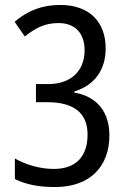

<svg xmlns="http://www.w3.org/2000/svg" viewBox="-20 -744 512 774"><path d="M406 -549C406 -655 341 -724 223 -724C149 -724 91 -701 39 -656L80 -597C123 -631 160 -651 216 -651C282 -651 321 -611 321 -541C321 -460 268 -405 174 -405H125V-332H171C278 -332 333 -288 333 -202C333 -118 291 -63 197 -63C144 -63 88 -78 40 -105V-22C88 1 138 10 202 10C345 10 421 -75 421 -198C421 -292 372 -355 279 -371V-375C361 -400 406 -462 406 -549Z"/></svg>

Font: Noto Sans Gujarati UI Condensed
Style: Regular
Weight: 400
Width: 3
Designer: Jelle Bosma - Monotype Design Team, Universal Thirst
Foundry: Monotype Imaging Inc.
Version: Version 2.106